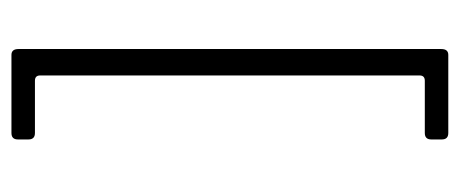

<svg xmlns="http://www.w3.org/2000/svg" viewBox="-248 -434 784 327"><g transform="rotate(90 143.5 -271.0)"><path d="M207 101H74Q64 101 64 89V-631Q64 -643 74 -643H207Q218 -643 218 -632V-614Q218 -603 207 -603H118Q109 -603 109 -594V52Q109 61 118 61H207Q218 61 218 72V90Q218 101 207 101Z"/></g></svg>

Font: Rajdhani
Style: Regular
Weight: 400
Designer: Satya Rajpurohit, Jyotish Sonowal
Foundry: Indian Type Foundry
Version: Version 1.201 February 1, 2022